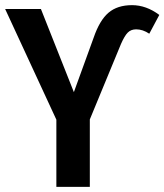

<svg xmlns="http://www.w3.org/2000/svg" viewBox="-23 -726 639 746"><path d="M196 0V-261L-3 -691H136L264 -368L341 -580Q364 -647 398.5 -676.5Q433 -706 490 -706Q545 -706 596 -668L557 -595Q532 -612 506 -612Q486 -612 473.5 -599.5Q461 -587 447 -555L326 -262V0Z"/></svg>

Font: Fira Sans Condensed Medium
Style: Regular
Weight: 500
Width: 3
Designer: Carrois Corporate & Edenspiekermann AG
Foundry: Carrois Corporate GbR & Edenspiekermann AG
Version: Version 4.203;PS 004.203;hotconv 1.0.88;makeotf.lib2.5.64775